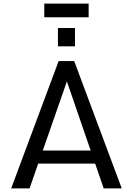

<svg xmlns="http://www.w3.org/2000/svg" viewBox="-20 -1045 737 1065"><path d="M42 0 305.2 -706.1H391.6L655.3 0H555.2L507.8 -137.7H191.9L144 0ZM217.3 -210H482.9L351.1 -593.3ZM301.3 -889.6H396V-788.1H301.3ZM225.6 -1024.9H471.7V-949.2H225.6Z"/></svg>

Font: Monda
Style: Regular
Weight: 400
Designer: Vernon Adams
Foundry: Vernon Adams
Version: Version 2.100; ttfautohint (v1.8.3)